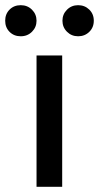

<svg xmlns="http://www.w3.org/2000/svg" viewBox="-68 -721 382 741"><path d="M190.5 -598.5Q173 -616 173 -641Q173 -666 190.5 -683.5Q208 -701 233.5 -701Q259 -701 276.5 -684Q294 -667 294 -641Q294 -615 276.5 -598Q259 -581 233.5 -581Q208 -581 190.5 -598.5ZM-31 -598Q-48 -615 -48 -641Q-48 -667 -31 -684Q-14 -701 12 -701Q38 -701 55.5 -683.5Q73 -666 73 -641Q73 -616 55.5 -598.5Q38 -581 12 -581Q-14 -581 -31 -598ZM73 0V-507H172V0Z"/></svg>

Font: Hind Medium
Style: Regular
Weight: 500
Designer: Manushi Parikh, Satya Rajpurohit
Foundry: Indian Type Foundry
Version: Version 1.201;PS 1.0;hotconv 1.0.78;makeotf.lib2.5.61930; tt